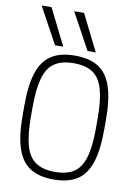

<svg xmlns="http://www.w3.org/2000/svg" viewBox="-106 -1068 813 1145"><g transform="rotate(10 300.0 -495.0)"><path d="M300 10Q212 10 157.5 -25Q103 -60 78 -136Q53 -212 53 -335V-395Q53 -519 78 -594.5Q103 -670 157.5 -705Q212 -740 300 -740Q389 -740 443 -705Q497 -670 522 -594.5Q547 -519 547 -395V-335Q547 -212 522 -136Q497 -60 443 -25Q389 10 300 10ZM300 -36Q373 -36 416 -65Q459 -94 478 -160Q497 -226 497 -337V-393Q497 -504 478 -570Q459 -636 416 -665Q373 -694 300 -694Q228 -694 184.5 -665Q141 -636 122 -570Q103 -504 103 -393V-337Q103 -226 122 -160Q141 -94 184.5 -65Q228 -36 300 -36ZM170.5 -780 50.9 -1000H110.7L220.5 -780ZM367.5 -780 247.9 -1000H307.7L417.5 -780Z"/></g></svg>

Font: M PLUS Code Latin 60 Light
Style: Regular
Weight: 300
Width: 7
Monospace: yes
Designer: Coji Morishita
Foundry: UNDERFOREST DESIGN
Version: Version 1.005; ttfautohint (v1.8.3)